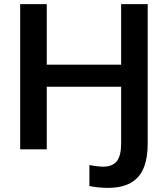

<svg xmlns="http://www.w3.org/2000/svg" viewBox="-20 -725 814 932"><path d="M502 187Q485 187 461.5 185Q438 183 414 178V76Q434 80 451 82Q468 84 481 84Q526 84 547 57.5Q568 31 568 -28V-304H207V0H78V-705H207V-411H568V-705H697V-29Q697 43 677 91Q657 139 614 163Q571 187 502 187Z"/></svg>

Font: Mulish ExtraLight
Style: Regular
Weight: 200
Designer: Vernon Adams
Foundry: Vernon Adams
Version: Version 3.603